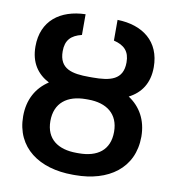

<svg xmlns="http://www.w3.org/2000/svg" viewBox="-83 -811 817 895"><g transform="rotate(10 325.5 -363.5)"><path d="M320.3 -347.7H331.3C419 -347.7 475.9 -304.7 475.9 -220.2C475.9 -133.5 419 -93.4 331.3 -93.4H320.3C232.2 -93.4 174.7 -133.9 174.7 -218.8C174.7 -304.3 231.9 -347.7 320.3 -347.7ZM45.8 -218.8C45.8 -70 161.9 9.9 320.3 9.9H331.3C489 9.9 604.8 -70 605.1 -220.2C604.8 -298.7 571 -357.2 514.6 -394.2C571 -423.3 605.8 -472.7 605.8 -549C605.8 -670.8 521 -734.4 401.3 -737.2V-639.2C452.1 -626.8 476.9 -600.9 476.9 -549C476.9 -465.9 415.8 -452.4 333.8 -452.4H316.8C236.2 -452.4 174.7 -465.2 174.7 -549C174.7 -600.9 199.2 -626.8 250 -639.2V-737.2C131 -734 45.8 -671.2 45.8 -549C45.8 -472.7 80.6 -423.3 136.7 -394.2C79.5 -356.9 45.8 -297.9 45.8 -218.8Z"/></g></svg>

Font: Magic Ui Pro Semi Bold
Style: Regular
Weight: 600
Designer: Stefan Endress, Andreas Faust
Version: Version 1.000;FEAKit 1.0